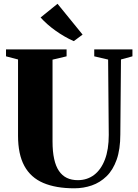

<svg xmlns="http://www.w3.org/2000/svg" viewBox="-20 -1010 744 1038"><path d="M381.5 8Q282 8 214 -21Q146 -50 111.8 -112.8Q77.5 -175.5 77.5 -276.5V-688.5L12.5 -705.5V-743H340V-705.5L264 -687.5V-245.5Q264 -190.5 272.8 -150.8Q281.5 -111 298.8 -85.8Q316 -60.5 341.5 -48.2Q367 -36 400.5 -36Q451 -36 488.5 -64.2Q526 -92.5 547 -147Q568 -201.5 568 -280.5L564.5 -688L489.5 -705.5V-743H696V-705.5L634 -688.5L630.5 -284Q630.5 -203 610.8 -147Q591 -91 556 -57Q521 -23 476.2 -7.5Q431.5 8 381.5 8ZM378 -788Q353 -799 328 -813.5Q303 -828 279.5 -844.8Q256 -861.5 235.8 -879.5Q215.5 -897.5 199.5 -915.5L291 -989.5L426.5 -823L379.5 -788Z"/></svg>

Font: Merriweather 96pt Black
Style: Regular
Weight: 900
Version: Version 2.100